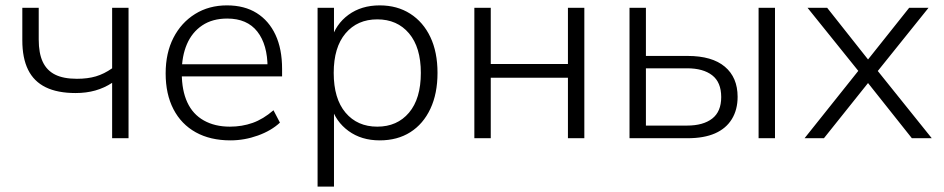

<svg xmlns="http://www.w3.org/2000/svg" viewBox="-20 -514 3509 714"><path d="M397 0V-206Q368 -187 334.5 -177.5Q301 -168 261 -168Q194 -168 150 -189.5Q106 -211 84.5 -254.5Q63 -298 63 -364V-485H124V-367Q124 -316 139 -284Q154 -252 185 -236.5Q216 -221 266 -221Q306 -221 336.5 -230Q367 -239 397 -260V-485H458V0Z M837 8Q762 8 708 -22Q654 -52 625 -108Q596 -164 596 -241Q596 -317 625 -373.5Q654 -430 705.5 -462Q757 -494 824 -494Q889 -494 934.5 -465.5Q980 -437 1004.5 -384.5Q1029 -332 1029 -258V-230H640V-275H991L975 -262Q975 -348 937 -396.5Q899 -445 825 -445Q770 -445 732 -419.5Q694 -394 675 -349.5Q656 -305 656 -247V-242Q656 -178 676.5 -133.5Q697 -89 738 -66Q779 -43 835 -43Q880 -43 919.5 -57Q959 -71 997 -104L1021 -58Q989 -28 939 -10Q889 8 837 8Z M1161 180V-485H1222V-364H1211Q1228 -424 1276 -459Q1324 -494 1392 -494Q1457 -494 1505.5 -463Q1554 -432 1580.5 -376Q1607 -320 1607 -243Q1607 -166 1580.5 -109.5Q1554 -53 1506 -22.5Q1458 8 1392 8Q1324 8 1276 -27Q1228 -62 1211 -120H1222V180ZM1383 -43Q1457 -43 1501 -95Q1545 -147 1545 -243Q1545 -338 1501 -390Q1457 -442 1383 -442Q1309 -442 1265 -390Q1221 -338 1221 -243Q1221 -147 1265 -95Q1309 -43 1383 -43Z M1744 0V-485H1805V-276H2092V-485H2153V0H2092V-225H1805V0Z M2321 0V-485H2382V-306H2537Q2628 -306 2675.5 -266Q2723 -226 2723 -154Q2723 -106 2701.5 -71Q2680 -36 2639 -18Q2598 0 2537 0ZM2382 -47H2535Q2595 -47 2628.5 -73Q2662 -99 2662 -153Q2662 -208 2628.5 -234Q2595 -260 2535 -260H2382ZM2801 0V-485H2862V0Z M2972 0 3185 -267V-234L2983 -485H3056L3219 -279H3197L3361 -485H3433L3233 -236V-264L3445 0H3371L3197 -219H3219L3044 0Z"/></svg>

Font: Nunito Sans 12pt Light
Style: Regular
Weight: 300
Designer: Vernon Adams
Foundry: Vernon Adams
Version: Version 3.101;gftools[0.9.27]